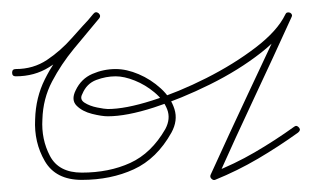

<svg xmlns="http://www.w3.org/2000/svg" viewBox="-26 -291 515 317"><path d="M-6 -171Q-6 -177 0 -177Q29 -177 51.5 -192Q74 -207 92.5 -228Q111 -249 129 -268Q132 -273 137 -269Q141 -265 138 -261Q117 -236 96 -210.5Q75 -185 60 -156.5Q45 -128 44 -94Q44 -94 44 -94Q44 -94 44 -94Q44 -94 44 -94Q44 -94 44 -94Q42 -61 56.5 -33.5Q71 -6 109 -6Q154 -6 189 -22Q224 -38 247 -78Q256 -95 250 -110.5Q244 -126 229 -138.5Q214 -151 196.5 -158Q179 -165 165 -165Q165 -165 165 -165Q165 -165 165 -165Q149 -165 133 -159Q117 -153 110 -136Q105 -127 113.5 -121.5Q122 -116 134.5 -113.5Q147 -111 152 -111Q181 -111 225 -125Q269 -139 314.5 -162Q360 -185 396 -212.5Q432 -240 445 -267Q447 -272 453 -270Q458 -267 455 -262Q425 -196 394 -130Q363 -64 333 3Q331 6 326 1Q321 -4 325 -6Q361 -20 394.5 -39.5Q428 -59 460 -82Q460 -82 460 -82Q460 -82 460 -82Q464 -85 468 -80Q471 -76 466 -72Q434 -49 400 -29Q366 -9 329 6Q326 7 323 4Q320 1 322 -3Q352 -69 383 -135Q414 -201 445 -267Q447 -272 453 -270Q458 -267 455 -262Q442 -233 405 -204Q368 -175 320.5 -151.5Q273 -128 228 -113.5Q183 -99 152 -99Q142 -99 126 -103Q110 -107 100.5 -116.5Q91 -126 99 -142Q108 -161 126.5 -169Q145 -177 165 -177Q165 -177 165 -177Q165 -177 165 -177Q183 -177 203 -168.5Q223 -160 239.5 -145Q256 -130 262 -111Q268 -92 257 -72Q233 -29 195 -11.5Q157 6 109 6Q66 6 48 -25Q30 -56 32 -94Q32 -94 32 -94Q32 -94 32 -94Q32 -94 32 -94Q32 -94 32 -94Q33 -130 48 -160Q63 -190 85 -216.5Q107 -243 128 -268Q132 -273 137 -269Q141 -265 137 -261Q119 -239 99 -217Q79 -195 55 -180Q31 -165 0 -165Q-6 -165 -6 -171Z"/></svg>

Font: FRB American Cursive Guidelines Arrows Thin
Style: Italic
Weight: 100
Italic angle: -25°
Version: Version 2.0;Modular Font Editor K font №1